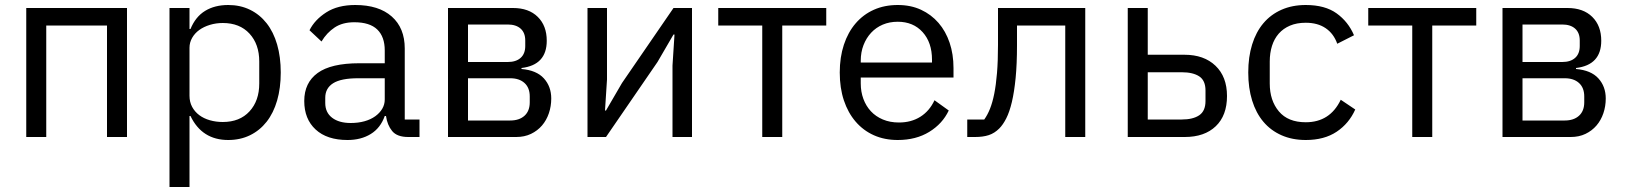

<svg xmlns="http://www.w3.org/2000/svg" viewBox="-20 -548 6503 768"><path d="M85 -516H488V0H408V-446H165V0H85Z M658 -516H738V-432H742Q762 -481 800.5 -504.5Q839 -528 893 -528Q941 -528 980 -509Q1019 -490 1046.5 -455Q1074 -420 1088.5 -370Q1103 -320 1103 -258Q1103 -196 1088.5 -146Q1074 -96 1046.5 -61Q1019 -26 980 -7Q941 12 893 12Q788 12 742 -84H738V200H658ZM871 -60Q939 -60 978 -102.5Q1017 -145 1017 -214V-302Q1017 -371 978 -413.5Q939 -456 871 -456Q844 -456 819.5 -448.5Q795 -441 777 -428Q759 -415 748.5 -396.5Q738 -378 738 -357V-165Q738 -140 748.5 -120.5Q759 -101 777 -87.5Q795 -74 819.5 -67Q844 -60 871 -60Z M1613 0Q1568 0 1548.5 -24Q1529 -48 1524 -84H1519Q1502 -36 1463 -12Q1424 12 1370 12Q1288 12 1242.5 -30Q1197 -72 1197 -144Q1197 -217 1250.5 -256Q1304 -295 1417 -295H1519V-346Q1519 -401 1489 -430Q1459 -459 1397 -459Q1350 -459 1318.5 -438Q1287 -417 1266 -382L1218 -427Q1239 -469 1285 -498.5Q1331 -528 1401 -528Q1495 -528 1547 -482Q1599 -436 1599 -354V-70H1658V0ZM1383 -56Q1413 -56 1438 -63Q1463 -70 1481 -83Q1499 -96 1509 -113Q1519 -130 1519 -150V-235H1413Q1344 -235 1312.5 -215Q1281 -195 1281 -157V-136Q1281 -98 1308.5 -77Q1336 -56 1383 -56Z M1772 -516H2032Q2095 -516 2131 -480.5Q2167 -445 2167 -385Q2167 -288 2066 -276V-272Q2126 -267 2155.5 -234.5Q2185 -202 2185 -154Q2185 -123 2175.5 -95Q2166 -67 2148 -46Q2130 -25 2104 -12.5Q2078 0 2045 0H1772ZM2021 -66Q2057 -66 2078 -85Q2099 -104 2099 -139V-162Q2099 -197 2078 -216Q2057 -235 2021 -235H1852V-66ZM2011 -300Q2044 -300 2062.5 -316.5Q2081 -333 2081 -364V-386Q2081 -417 2062.5 -433.5Q2044 -450 2011 -450H1852V-300Z M2330 -516H2408V-230L2400 -106H2404L2468 -216L2674 -516H2748V0H2670V-286L2678 -410H2674L2610 -300L2404 0H2330Z M3029 -446H2853V-516H3285V-446H3109V0H3029Z M3571 12Q3518 12 3475.5 -7Q3433 -26 3402.5 -61.5Q3372 -97 3355.5 -146.5Q3339 -196 3339 -258Q3339 -319 3355.5 -369Q3372 -419 3402.5 -454.5Q3433 -490 3475.5 -509Q3518 -528 3571 -528Q3623 -528 3664 -509Q3705 -490 3734 -456.5Q3763 -423 3778.5 -377Q3794 -331 3794 -276V-238H3423V-214Q3423 -181 3433.5 -152.5Q3444 -124 3463.5 -103Q3483 -82 3511.5 -70Q3540 -58 3576 -58Q3625 -58 3661.5 -81Q3698 -104 3718 -147L3775 -106Q3750 -53 3697 -20.5Q3644 12 3571 12ZM3571 -461Q3538 -461 3511 -449.5Q3484 -438 3464.5 -417Q3445 -396 3434 -367.5Q3423 -339 3423 -305V-298H3708V-309Q3708 -378 3670.5 -419.5Q3633 -461 3571 -461Z M3849 -70H3917Q3930 -88 3940 -113Q3950 -138 3957 -173Q3964 -208 3968 -256Q3972 -304 3972 -369V-516H4321V0H4241V-446H4048V-367Q4048 -292 4042.5 -236Q4037 -180 4027.5 -140Q4018 -100 4005 -74.5Q3992 -49 3977 -34Q3958 -15 3935 -7.5Q3912 0 3880 0H3849Z M4491 -516H4571V-329H4718Q4796 -329 4842 -285Q4888 -241 4888 -164Q4888 -86 4843 -43Q4798 0 4719 0H4491ZM4707 -70Q4752 -70 4777 -87Q4802 -104 4802 -144V-186Q4802 -226 4777 -242.5Q4752 -259 4707 -259H4571V-70Z M5203 12Q5149 12 5106 -7Q5063 -26 5033.5 -61Q5004 -96 4988.5 -146Q4973 -196 4973 -258Q4973 -320 4988.5 -370Q5004 -420 5033.5 -455Q5063 -490 5106 -509Q5149 -528 5203 -528Q5280 -528 5326.5 -494.5Q5373 -461 5396 -407L5329 -373Q5315 -413 5283 -435Q5251 -457 5203 -457Q5167 -457 5140 -445.5Q5113 -434 5095 -413.5Q5077 -393 5068 -364.5Q5059 -336 5059 -302V-214Q5059 -146 5095.5 -102.5Q5132 -59 5203 -59Q5300 -59 5343 -149L5401 -110Q5376 -54 5326.5 -21Q5277 12 5203 12Z M5629 -446H5453V-516H5885V-446H5709V0H5629Z M5990 -516H6250Q6313 -516 6349 -480.5Q6385 -445 6385 -385Q6385 -288 6284 -276V-272Q6344 -267 6373.5 -234.5Q6403 -202 6403 -154Q6403 -123 6393.5 -95Q6384 -67 6366 -46Q6348 -25 6322 -12.5Q6296 0 6263 0H5990ZM6239 -66Q6275 -66 6296 -85Q6317 -104 6317 -139V-162Q6317 -197 6296 -216Q6275 -235 6239 -235H6070V-66ZM6229 -300Q6262 -300 6280.5 -316.5Q6299 -333 6299 -364V-386Q6299 -417 6280.5 -433.5Q6262 -450 6229 -450H6070V-300Z"/></svg>

Font: IBM Plex Sans
Style: Regular
Weight: 400
Designer: Mike Abbink, Paul van der Laan, Pieter van Rosmalen
Foundry: Bold Monday
Version: Version 3.005